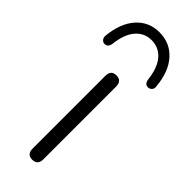

<svg xmlns="http://www.w3.org/2000/svg" viewBox="-285 -766 794 794"><g transform="rotate(45 112.0 -368.5)"><path d="M111 4Q80 4 80 -30V-455Q80 -489 111 -489Q143 -489 143 -455V-30Q143 4 111 4ZM-16 -546Q-25 -546 -31.5 -553.5Q-38 -561 -37 -573Q-29 -653 10.5 -697Q50 -741 111 -741Q173 -741 213 -697Q253 -653 260 -573Q262 -561 255 -553.5Q248 -546 238 -546Q220 -546 216 -568Q209 -631 181.5 -663Q154 -695 111 -695Q69 -695 41.5 -663Q14 -631 7 -568Q3 -546 -16 -546Z"/></g></svg>

Font: Chiron GoRound TC L
Style: Regular
Weight: 300
Designer: Ryoko NISHIZUKA 西塚涼子 (kana, bopomofo & ideographs); Paul D. Hunt (Latin, Greek & Cyrillic); Sandoll Communications 산돌커뮤니
Foundry: Adobe
Version: Version 1.000;hotconv 1.1.1;makeotfexe 2.6.0